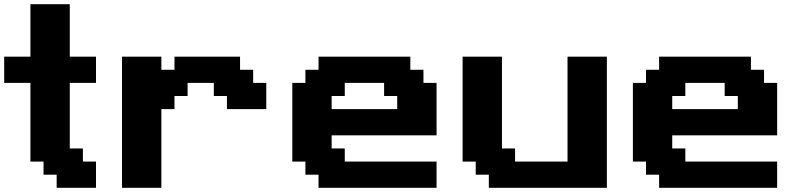

<svg xmlns="http://www.w3.org/2000/svg" viewBox="-20 -895 3848 915"><path d="M250 0H437.5V-125H375V-187.5H312.5V-500H437.5V-625H312.5V-875H125V-625H0V-500H125V-125H187.5V-62.5H250Z M561.5 0H749V-375H811.5V-437.5H874V-500H999V-437.5H1061.5V-375H1249V-500H1186.5V-562.5H1124V-625H811.5V-562.5H749V-625H561.5Z M1498 0H2060.5V-125H1623V-187.5H1560.5V-250H2060.5V-500H1998V-562.5H1935.5V-625H1498V-562.5H1435.5V-500H1373V-125H1435.5V-62.5H1498ZM1873 -375H1560.5V-437.5H1623V-500H1810.5V-437.5H1873Z M2309.6 0H2872.1V-625H2684.6V-125H2434.6V-187.5H2372.1V-625H2184.6V-125H2247.1V-62.5H2309.6Z M3121.1 0H3683.6V-125H3246.1V-187.5H3183.6V-250H3683.6V-500H3621.1V-562.5H3558.6V-625H3121.1V-562.5H3058.6V-500H2996.1V-125H3058.6V-62.5H3121.1ZM3496.1 -375H3183.6V-437.5H3246.1V-500H3433.6V-437.5H3496.1Z"/></svg>

Font: Faithful 32x
Style: Semibold
Weight: 400
Foundry: Faithful Resource Pack
Version: Version 1.0; January 27, 2023